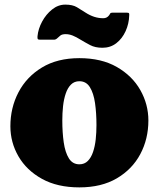

<svg xmlns="http://www.w3.org/2000/svg" viewBox="-20 -792 688 832"><path d="M424 -585Q458.5 -585 484 -604.8Q509.5 -624.5 524.2 -656.8Q539 -689 540 -726Q540.5 -732 539 -734.5Q537.5 -737 530.5 -737H466.5Q459.5 -737 458 -734Q456.5 -731 453 -726Q443.5 -713 427.5 -713Q407.5 -713 388.2 -719.2Q369 -725.5 350.5 -737.5Q332 -749.5 313.2 -760.8Q294.5 -772 263 -772Q232 -772 205.8 -751Q179.5 -730 162.5 -698.5Q145.5 -667 142.5 -635Q142 -627.5 143.2 -623.8Q144.5 -620 153 -620H214Q222 -620 229 -627Q234 -632 241.5 -638Q249 -644 264.5 -644Q279.5 -644 294.8 -638Q310 -632 330 -619.5Q349 -608 370.8 -596.5Q392.5 -585 424 -585ZM250 -270Q250 -301.5 253.2 -331.8Q256.5 -362 264.8 -386.5Q273 -411 287.5 -425.5Q302 -440 324 -440Q353.5 -440 369.5 -414.2Q385.5 -388.5 391.8 -345.2Q398 -302 398 -250Q398 -218.5 394.8 -188.2Q391.5 -158 383.2 -133.5Q375 -109 360.5 -94.5Q346 -80 324 -80Q294.5 -80 278.5 -105.8Q262.5 -131.5 256.2 -174.8Q250 -218 250 -270ZM25 -245Q25 -175 60 -114.5Q95 -54 161.8 -17Q228.5 20 324 20Q419.5 20 486.2 -19.2Q553 -58.5 588 -124.2Q623 -190 623 -270Q623 -340 588 -401.8Q553 -463.5 486.2 -501.8Q419.5 -540 324 -540Q228.5 -540 161.8 -499.5Q95 -459 60 -392Q25 -325 25 -245Z"/></svg>

Font: Besley Black
Style: Regular
Weight: 900
Designer: Owen Earl
Foundry: indestructible type*
Version: Version 2.001